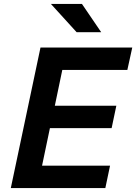

<svg xmlns="http://www.w3.org/2000/svg" viewBox="-20 -957 693 977"><path d="M35 0 186 -715H653L628 -601H297L259 -419H572L548 -305H234L194 -114H540L516 0ZM370 -793 239 -937H397L495 -793Z"/></svg>

Font: Wix Madefor Text
Style: Bold Italic
Weight: 700
Italic angle: -12°
Designer: Dalton Maag Ltd
Foundry: Dalton Maag Ltd
Version: Version 3.100